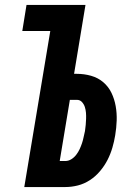

<svg xmlns="http://www.w3.org/2000/svg" viewBox="-20 -755 540 775"><path d="M78 0 183 -630H70L87 -735H325L279 -457H290Q320 -457 348 -449Q376 -441 397 -423Q418 -405 430 -380Q442 -355 447 -326.5Q452 -298 451 -268.5Q450 -239 445 -209Q441 -184 433.5 -158.5Q426 -133 414 -109.5Q402 -86 384 -64.5Q366 -43 343 -28Q320 -13 294.5 -6.5Q269 0 243 0ZM243 -105Q256 -105 267.5 -112Q279 -119 287.5 -130Q296 -141 301.5 -153Q307 -165 311 -177Q315 -189 317.5 -201.5Q320 -214 323 -226Q325 -239 326 -251Q327 -263 327.5 -275.5Q328 -288 327 -300Q326 -312 322.5 -323Q319 -334 311 -343Q303 -352 290 -352H262L221 -105Z"/></svg>

Font: Iosevka SS04 Extrabold Oblique
Style: Regular
Weight: 800
Italic angle: -9°
Monospace: yes
Designer: Belleve Invis
Foundry: Belleve Invis
Version: Version 19.0.0; ttfautohint (v1.8.4)